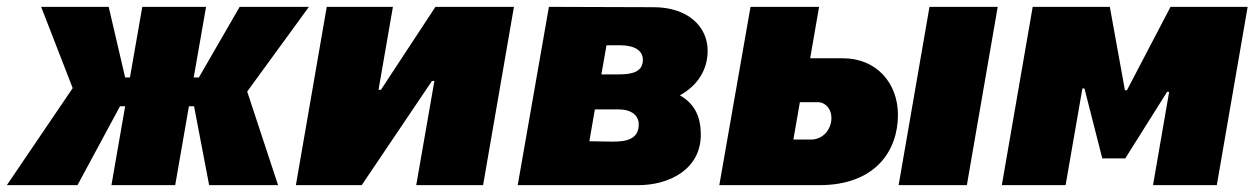

<svg xmlns="http://www.w3.org/2000/svg" viewBox="-66 -540 3665 560"><path d="M-46 0H160L284 -230H299L259 0H445L485 -230H500L544 0H745L655 -273L835 -520H633L514 -314H499L535 -520H349L313 -314H299L251 -520H54L146 -283Z M797 0H989L1194 -304H1201L1148 0H1343L1433 -520H1204L1045 -278H1038L1080 -520H887Z M1444 0H1796C1887 0 1978 -47 1978 -147C1978 -204 1957 -239 1917 -262C1970 -291 1998 -338 1998 -392C1998 -462 1941 -519 1840 -519L1535 -520ZM1653 -128 1669 -221H1737C1775 -221 1797 -204 1797 -177C1797 -136 1764 -126 1718 -127ZM1688 -323 1703 -408H1742C1784 -408 1809 -393 1809 -366C1809 -331 1780 -323 1738 -323Z M2032 0H2324C2487 0 2553 -100 2553 -205C2553 -298 2490 -370 2393 -370H2297L2323 -520H2123ZM2555 0H2754L2844 -520H2645ZM2248 -133 2267 -242H2319C2342 -242 2359 -222 2359 -196C2359 -161 2333 -133 2300 -133Z M2856 0H3042L3091 -282H3097L3149 -78H3216L3338 -272H3344L3297 0H3483L3573 -520H3348L3221 -277H3215L3171 -520H2946Z"/></svg>

Font: Fixel Display 20240404 Black
Style: Italic
Weight: 900
Italic angle: -10°
Designer: AlfaBravo + MacPaw
Foundry: Kyrylo Tkachov, Marchela Mozhyna, Serhii Makarenko, Maria Weinstein, Zakhar Kryvoshyya
Version: Version 1.211;Glyphs 3.2 (3225)